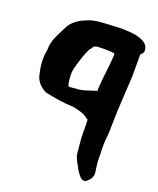

<svg xmlns="http://www.w3.org/2000/svg" viewBox="-130 -552 699 849"><g transform="rotate(20 219.5 -127.5)"><path d="M18 -271C9 -227 15 -184 26 -143L27 -142C37 -118 55 -103 77 -92C123 -83 163 -75 209 -74C236 -69 265 -62 277 -51L279 -50C282 -47 286 -45 291 -42C292 -22 292 0 292 23C292 48 297 91 299 113C300 129 313 154 324 171V173C332 184 358 239 385 208C394 201 403 188 403 171V169C400 146 396 121 396 102C397 91 395 70 395 53C395 40 395 27 396 17L399 -17L402 -127L411 -288V-393C418 -398 422 -404 424 -411V-414C426 -458 364 -468 339 -470C326 -471 314 -471 303 -472H285C244 -469 200 -470 163 -462H161C131 -452 102 -441 78 -417C68 -407 60 -394 53 -378C40 -349 18 -320 18 -271ZM153 -208C154 -230 158 -239 165 -265C174 -293 183 -322 195 -340H196C207 -359 209 -361 249 -361C272 -361 290 -361 303 -357C302 -300 291 -247 288 -187V-176C288 -176 285 -176 283 -175C258 -168 234 -157 209 -154C203 -154 195 -153 191 -153H189C182 -152 177 -151 167 -151C167 -151 165 -151 161 -152C156 -159 153 -191 153 -208Z"/></g></svg>

Font: Vapor
Style: ExBd
Weight: 800
Foundry: Cannot Into Space Fonts
Version: Version 0.179